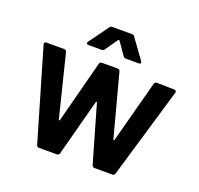

<svg xmlns="http://www.w3.org/2000/svg" viewBox="-122 -835 1006 969"><g transform="rotate(20 380.5 -350.0)"><path d="M169 -10 26 -498 25 -502Q25 -512 36 -512H131Q142 -512 145 -502L228 -168Q229 -165 231 -165Q233 -165 234 -168L321 -502Q324 -512 335 -512H418Q429 -512 432 -502L521 -168Q522 -165 524 -165Q526 -165 527 -168L616 -502Q619 -512 630 -512L724 -510Q730 -510 732.5 -506.5Q735 -503 734 -497L590 -10Q587 0 577 0H481Q470 0 467 -10L379 -315Q378 -318 376 -318Q374 -318 373 -315L292 -10Q289 0 278 0H183Q172 0 169 -10ZM232 -588 308 -693Q313 -700 322 -700H427Q436 -700 441 -693L517 -588Q520 -584 520 -580Q520 -573 510 -573H440Q431 -573 426 -581L379 -648Q377 -650 375 -650Q373 -650 372 -648L325 -581Q320 -573 311 -573H240Q232 -573 230 -577.5Q228 -582 232 -588Z"/></g></svg>

Font: Amber EN SemiBold
Style: Regular
Weight: 600
Designer: Jeremy Tribby
Foundry: Tribby Type
Version: Version 1.408 November 24, 2021